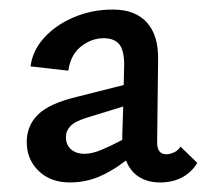

<svg xmlns="http://www.w3.org/2000/svg" viewBox="-20 -684 437 402"><path d="M393 -343Q382 -324 362 -313Q342 -302 315 -302Q289 -302 270.5 -314Q252 -326 244 -348Q214 -325 186 -313.5Q158 -302 126 -302Q86 -302 61 -326Q36 -350 36 -387Q36 -421 60 -444.5Q84 -468 144 -482L239 -506L240 -548Q240 -579 229.5 -591.5Q219 -604 197 -604Q172 -604 150 -587Q128 -570 123 -536L44 -545Q48 -578 72.5 -605Q97 -632 135 -648Q173 -664 216 -664Q263 -664 287.5 -637Q312 -610 311 -559L309 -386Q309 -361 328 -361Q336 -361 344.5 -365Q353 -369 358 -377ZM236 -391V-401L238 -461L163 -438Q137 -430 127.5 -420Q118 -410 118 -397Q118 -381 128.5 -371.5Q139 -362 157 -362Q172 -362 190.5 -369.5Q209 -377 236 -391Z"/></svg>

Font: Ysabeau Infant Semibold
Style: Regular
Weight: 600
Designer: Christian Thalmann (Catharsis Fonts)
Version: Version 0.003